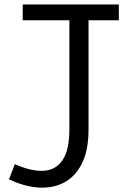

<svg xmlns="http://www.w3.org/2000/svg" viewBox="-20 -748 560 862"><path d="M20.5 57 46.5 -11Q121 22 176 18.8Q231 15.5 261.2 -29.8Q291.5 -75 291.5 -167V-657H82V-728H513.5V-657H377.5V-168Q377.5 -72 347.2 -12.8Q317 46.5 265.8 72.5Q214.5 98.5 150.8 93.8Q87 89 20.5 57Z"/></svg>

Font: Mooli
Style: Regular
Weight: 400
Designer: Vernon Adams
Foundry: Vernon Adams
Version: Version 1.000; ttfautohint (v1.8.4.7-5d5b);gftools[0.9.33]